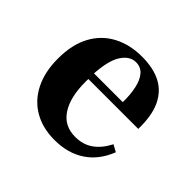

<svg xmlns="http://www.w3.org/2000/svg" viewBox="-115 -558 699 699"><g transform="rotate(45 234.0 -209.0)"><path d="M241.1 11.3Q179.8 11.3 134.7 -14.9Q89.5 -41.1 64.9 -90.3Q40.3 -139.5 40.3 -207.3Q40.3 -279.8 66.9 -329Q93.5 -378.2 141.5 -403.6Q189.5 -429 252.4 -429Q310.5 -429 350 -408.5Q389.5 -387.9 409.7 -344.8Q429.8 -301.6 428.2 -233.1H131.5L129.8 -262.1H319.4Q320.2 -301.6 313.3 -332.7Q306.5 -363.7 291.1 -381.5Q275.8 -399.2 250.8 -399.2Q219.4 -399.2 197.2 -365.3Q175 -331.5 171 -256.5L172.6 -253.2Q171.8 -246 171.4 -237.9Q171 -229.8 171 -218.5Q171 -138.7 200.4 -94.4Q229.8 -50 286.3 -50Q325.8 -50 354.4 -69.8Q383.1 -89.5 404 -129.8L430.6 -115.3Q406.5 -53.2 358.1 -21Q309.7 11.3 241.1 11.3Z"/></g></svg>

Font: Playfair 5pt SemiExpanded Light ExtraBold
Style: Regular
Weight: 800
Version: Version 2.001;gftools[0.9.30]